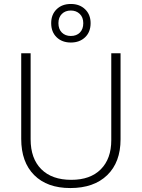

<svg xmlns="http://www.w3.org/2000/svg" viewBox="-20 -929 708 958"><path d="M581.5 -663.1V-233.9Q581.5 -119.6 515.1 -55.2Q448.7 9.3 330.6 9.3Q215.3 9.3 150.6 -55.4Q85.9 -120.1 85.9 -235.8V-663.1H132.8V-233.9Q132.8 -138.2 185.8 -85Q238.8 -31.7 335.9 -31.7Q430.7 -31.7 482.9 -84.2Q535.2 -136.7 535.2 -229.5V-663.1ZM432.1 -813.5Q432.1 -769.5 404.8 -743.2Q377.4 -716.8 333.5 -716.8Q289.6 -716.8 262.5 -743.2Q235.4 -769.5 235.4 -813.5Q235.4 -856.4 262.5 -882.8Q289.6 -909.2 333.5 -909.2Q377.4 -909.2 404.8 -882.6Q432.1 -856 432.1 -813.5ZM271.5 -813.5Q271.5 -783.7 288.6 -766.6Q305.7 -749.5 333.5 -749.5Q361.8 -749.5 378.7 -766.6Q395.5 -783.7 395.5 -813.5Q395.5 -842.8 377.9 -859.6Q360.4 -876.5 333.5 -876.5Q305.7 -876.5 288.6 -859.4Q271.5 -842.3 271.5 -813.5Z"/></svg>

Font: Bpm'online Open Sans Light
Style: Regular
Weight: 300
Foundry: Ascender Corporation
Version: Version 1.10